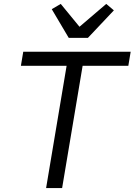

<svg xmlns="http://www.w3.org/2000/svg" viewBox="-20 -963 689 983"><path d="M403 -626 298 0H216L321 -626H87L99 -698H649L637 -626ZM332 -769 245 -916 291 -943 387 -826 524 -943 563 -910 430 -769Z"/></svg>

Font: iA Writer Mono V
Style: Regular
Weight: 400
Italic angle: -9.5°
Designer: Mike Abbink, Paul van der Laan, Pieter van Rosmalen
Foundry: Bold Monday
Version: Version 2.000